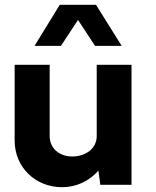

<svg xmlns="http://www.w3.org/2000/svg" viewBox="-20 -770 648 800"><path d="M234 -579 305 -687 376 -579H487L380 -750H229L124 -579ZM528 -500H383V-203C383 -151 337 -118 281 -118C228 -118 187 -151 187 -203V-500H41V-185C41 -72 128 10 239 10C299 10 352 -16 390 -59L398 0H528Z"/></svg>

Font: Oakes Bold
Style: Regular
Weight: 700
Designer: Samuel Oakes
Foundry: Samuel Oakes
Version: Version 1.003;PS 001.003;hotconv 1.0.88;makeotf.lib2.5.64775